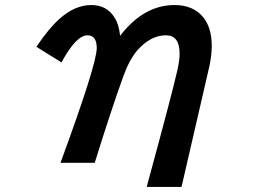

<svg xmlns="http://www.w3.org/2000/svg" viewBox="-20 -611 1040 750"><path d="M216.3 24.9Q357.9 -360.4 357.9 -423.3Q357.9 -473.1 321.8 -473.1Q277.3 -473.1 220.2 -367.2L122.1 -428.2Q169.9 -499 210.4 -535.6Q271.5 -591.3 336.4 -591.3Q398.4 -591.3 428.7 -540.5Q444.8 -514.2 449.2 -471.2Q541.5 -591.3 661.6 -591.3Q733.4 -591.3 772 -545.9Q807.1 -504.4 807.1 -431.6Q807.1 -396 798.3 -354Q796.4 -346.7 720.2 -15.6L695.3 92.3L689 119.1H553.2L560.5 91.3Q654.3 -253.4 672.9 -336.9Q681.6 -375 681.6 -401.4Q681.6 -473.1 628.4 -473.1Q568.4 -473.1 516.6 -414.6Q486.3 -379.9 462.4 -314.9Q411.6 -173.8 350.1 24.9Z"/></svg>

Font: BIZ UDGothic
Style: Bold
Weight: 700
Monospace: yes
Designer: TypeBank Co., Ltd.
Foundry: Morisawa Inc.
Version: Version 1.05